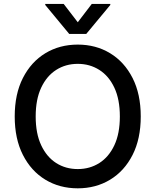

<svg xmlns="http://www.w3.org/2000/svg" viewBox="-20 -969 808 998"><path d="M711.6 -363.6Q711.6 -247.2 669 -163.5Q626.4 -79.9 552.4 -35Q478.3 9.9 384.2 9.9Q289.8 9.9 215.7 -35Q141.7 -79.9 99.1 -163.7Q56.5 -247.5 56.5 -363.6Q56.5 -480.1 99.1 -563.7Q141.7 -647.4 215.7 -692.3Q289.8 -737.2 384.2 -737.2Q478.3 -737.2 552.4 -692.3Q626.4 -647.4 669 -563.7Q711.6 -480.1 711.6 -363.6ZM603 -363.6Q603 -452.4 574.4 -513.3Q545.8 -574.2 496.3 -605.6Q446.7 -637.1 384.2 -637.1Q321.4 -637.1 272 -605.6Q222.7 -574.2 194.1 -513.3Q165.5 -452.4 165.5 -363.6Q165.5 -274.9 194.1 -214Q222.7 -153.1 272 -121.6Q321.4 -90.2 384.2 -90.2Q446.7 -90.2 496.3 -121.6Q545.8 -153.1 574.4 -214Q603 -274.9 603 -363.6ZM311.1 -948.5 384.2 -853.3 457 -948.5H553.3V-943.2L428.3 -792.6H339.8L215.2 -943.2V-948.5Z"/></svg>

Font: InterMG Medium
Style: Regular
Weight: 500
Designer: Rasmus Andersson
Foundry: rsms
Version: Version 3.019;December 26, 2023;FontCreator 15.0.0.2955 64-b